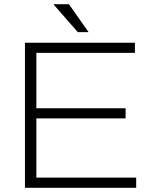

<svg xmlns="http://www.w3.org/2000/svg" viewBox="-20 -888 722 908"><path d="M98 0V-686H618V-638H152V-376H574V-328H152V-48H624V0ZM399 -736H348L235 -865L236 -868H306Z"/></svg>

Font: Archivo Thin
Style: Regular
Weight: 250
Designer: Hector Gatti
Foundry: Omnibus-Type
Version: Version 2.001